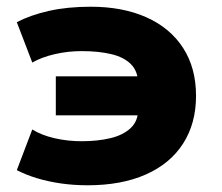

<svg xmlns="http://www.w3.org/2000/svg" viewBox="-20 -540 659 571"><path d="M241 11Q199 11 161 5.5Q123 0 90 -10Q57 -20 30 -34L76 -155Q103 -138 142 -129Q181 -120 223 -120Q270 -120 308 -129Q346 -138 368.5 -159Q391 -180 391 -216L398 -197H146V-313H398L391 -289Q391 -327 370 -348.5Q349 -370 311 -379Q273 -388 223 -388Q182 -388 143 -379Q104 -370 76 -354L30 -474Q70 -495 125 -507.5Q180 -520 250 -520Q345 -520 415.5 -488.5Q486 -457 524.5 -397.5Q563 -338 563 -255Q563 -173 524.5 -113Q486 -53 413.5 -21Q341 11 241 11Z"/></svg>

Font: Nunito Sans 6pt Black
Style: Regular
Weight: 900
Version: Version 3.101;gftools[0.9.27]